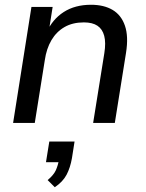

<svg xmlns="http://www.w3.org/2000/svg" viewBox="-20 -516 612 806"><path d="M35 0 112 -487H201L184 -379H175Q200 -435 247.5 -465.5Q295 -496 362 -496Q416 -496 452.5 -474.5Q489 -453 504.5 -408Q520 -363 509 -294L462 0H371L418 -293Q425 -337 417.5 -365.5Q410 -394 389 -408Q368 -422 332 -422Q285 -422 251 -402.5Q217 -383 196 -347.5Q175 -312 168 -263L126 0ZM210 270 180 240Q205 219 214 199.5Q223 180 228 153L247 165H173L187 78H293L282 148Q275 188 259.5 217.5Q244 247 210 270Z"/></svg>

Font: Nunito Sans 12pt ExtraLight 12pt Medium
Style: Italic
Weight: 500
Italic angle: -9°
Version: Version 3.101;gftools[0.9.27]